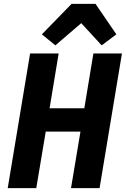

<svg xmlns="http://www.w3.org/2000/svg" viewBox="-20 -975 652 995"><path d="M397 -293H217L168 0H20L136 -698H284L237 -414H417L464 -698H612L496 0H348ZM475 -955 583 -797 507 -740 401 -855 267 -740 197 -797 351 -955Z"/></svg>

Font: iA Writer Mono V
Style: Regular
Weight: 400
Italic angle: -9.5°
Designer: Mike Abbink, Paul van der Laan, Pieter van Rosmalen
Foundry: Bold Monday
Version: Version 2.000